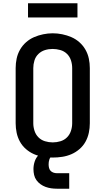

<svg xmlns="http://www.w3.org/2000/svg" viewBox="-20 -948 640 1165"><path d="M300 8Q271 8 242 3.5Q213 -1 186.5 -12.5Q160 -24 137.5 -43.5Q115 -63 101 -88.5Q87 -114 81 -142.5Q75 -171 75 -200V-535Q75 -564 81 -592.5Q87 -621 101.5 -646.5Q116 -672 138 -691.5Q160 -711 186.5 -722.5Q213 -734 242 -740Q271 -746 300 -746Q329 -746 358 -740Q387 -734 413.5 -722.5Q440 -711 462 -691.5Q484 -672 498.5 -646.5Q513 -621 519 -592.5Q525 -564 525 -535V-200Q525 -171 519 -142.5Q513 -114 499 -88.5Q485 -63 462.5 -43.5Q440 -24 413.5 -12.5Q387 -1 358 3.5Q329 8 300 8ZM300 -84Q324 -84 347 -91Q370 -98 386.5 -114.5Q403 -131 410.5 -154Q418 -177 418 -200V-535Q418 -559 410.5 -582Q403 -605 386 -621.5Q369 -638 345.5 -644.5Q322 -651 299 -651Q275 -651 252.5 -644Q230 -637 213 -620.5Q196 -604 189 -581Q182 -558 182 -535V-200Q182 -177 189.5 -154Q197 -131 213.5 -114.5Q230 -98 253 -91Q276 -84 300 -84ZM400 197H325Q307 197 290 194.5Q273 192 256.5 186Q240 180 225.5 169.5Q211 159 201 145Q191 131 187 113.5Q183 96 183 78Q183 55 190.5 32Q198 9 214.5 -7.5Q231 -24 254 -30.5Q277 -37 300 -37V0Q292 0 287 6Q282 12 279.5 19.5Q277 27 276 34.5Q275 42 275 49Q275 60 277.5 70.5Q280 81 287 88.5Q294 96 304.5 99.5Q315 103 325 103H400ZM150 -842V-928H450V-842Z"/></svg>

Font: Zed Mono Semibold Extended
Style: Regular
Weight: 600
Width: 7
Monospace: yes
Designer: Belleve Invis
Foundry: Belleve Invis
Version: Version 1.0.0; ttfautohint (v1.8.4)